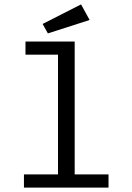

<svg xmlns="http://www.w3.org/2000/svg" viewBox="-20 -854 603 874"><path d="M89 0V-60H244V-605H96V-665H320V-60H474V0ZM198 -702 174 -745 349 -834 388 -763Z"/></svg>

Font: Inconsolata SemiExpanded Thin
Style: Regular
Weight: 100
Width: 6
Monospace: yes
Designer: Raph Levien, Cyreal, Brenton Simpson
Foundry: Raph Levien, Cyreal, Google
Version: Version 3.100; ttfautohint (v1.8.4.7-5d5b)